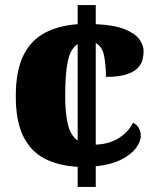

<svg xmlns="http://www.w3.org/2000/svg" viewBox="-20 -734 609 754"><path d="M285 -79Q209 -83 154.5 -111.5Q100 -140 71 -199.5Q42 -259 42 -356Q42 -456 72 -516.5Q102 -577 157 -605.5Q212 -634 285 -639V-714H356V-639Q428 -636 469 -619.5Q510 -603 527 -580Q544 -557 544 -533Q544 -518 540 -500.5Q536 -483 521.5 -467.5Q507 -452 477 -442Q447 -432 396 -432Q396 -476 389 -513.5Q382 -551 356 -565V-166Q409 -168 447 -192Q485 -216 502 -252Q519 -244 526 -229.5Q533 -215 533 -201Q533 -178 513.5 -152Q494 -126 454.5 -106.5Q415 -87 356 -81V0H285ZM285 -561Q257 -543 246.5 -494.5Q236 -446 236 -357Q236 -290 246.5 -246Q257 -202 285 -182Z"/></svg>

Font: Noto Serif Devanagari Black
Style: Regular
Weight: 900
Designer: Universal Thirst, Indian Type Foundry and the Monotype Design Team
Foundry: Monotype Imaging Inc.
Version: Version 2.004; ttfautohint (v1.8.4.7-5d5b)